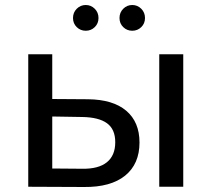

<svg xmlns="http://www.w3.org/2000/svg" viewBox="-20 -747 847 768"><path d="M485 -304C449.7 -334 398.7 -349.3 332 -350L189 -351V-530H93V0L316 1C387.3 1.7 442.2 -13.5 480.5 -44.5C518.8 -75.5 538 -119.7 538 -177C538 -231.7 520.3 -274 485 -304ZM617 -530V0H713V-530ZM407.5 -98C385.2 -80 352.3 -71.3 309 -72L189 -73V-281L309 -279C353 -278.3 386 -270 408 -254C430 -238 441 -212.7 441 -178C441 -142.7 429.8 -116 407.5 -98ZM287 -638.5C297 -628.8 309 -624 323 -624C337 -624 349 -628.8 359 -638.5C369 -648.2 374 -660.3 374 -675C374 -689.7 369 -702 359 -712C349 -722 337 -727 323 -727C309 -727 297 -722 287 -712C277 -702 272 -689.7 272 -675C272 -660.3 277 -648.2 287 -638.5ZM473 -638.5C483 -628.8 495 -624 509 -624C523 -624 535 -628.8 545 -638.5C555 -648.2 560 -660.3 560 -675C560 -689.7 555 -702 545 -712C535 -722 523 -727 509 -727C495 -727 483 -722 473 -712C463 -702 458 -689.7 458 -675C458 -660.3 463 -648.2 473 -638.5Z"/></svg>

Font: Rookery
Style: Regular
Weight: 400
Designer: Ryan Kimball / Julieta Ulanovsky
Foundry: Motorola Mobility LLC.
Version: Version 1.0